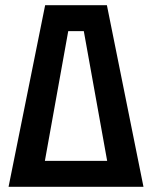

<svg xmlns="http://www.w3.org/2000/svg" viewBox="-20 -720 586 740"><path d="M392 -700 533 0H411L303 -600H243L135 0H13L154 -700ZM54 0V-100H476V0Z"/></svg>

Font: Tektur SemiCondensed Medium
Style: Regular
Weight: 500
Width: 4
Designer: Adam Jagosz
Foundry: Adam Jagosz
Version: Version 1.005;gftools[0.9.30]